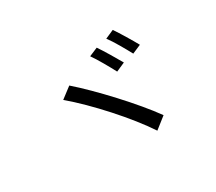

<svg xmlns="http://www.w3.org/2000/svg" viewBox="-117 -962 1234 1097"><g transform="rotate(-30 500.0 -414.0)"><path d="M582 -685 525 -661C551 -625 593 -550 615 -508L674 -534C652 -573 607 -649 582 -685ZM712 -727 655 -702C682 -667 723 -594 746 -551L804 -576C782 -616 737 -691 712 -727ZM338 -576 267 -522C393 -416 559 -232 645 -101L720 -160C631 -285 452 -477 338 -576Z"/></g></svg>

Font: Noto Sans CJK KR Regular
Style: Regular
Weight: 400
Designer: Ryoko NISHIZUKA (kana & ideographs); Paul D. Hunt (Latin, Greek & Cyrillic); Wenlong ZHANG (bopomofo); Sandoll Communica
Foundry: Adobe Systems Incorporated
Version: Version 1.004;PS 1.004;hotconv 1.0.82;makeotf.lib2.5.63406